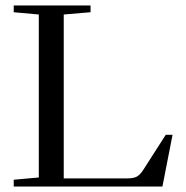

<svg xmlns="http://www.w3.org/2000/svg" viewBox="-20 -683 681 703"><path d="M30.3 0V-24.9L122.1 -33.2V-629.9L30.3 -638.2V-663.1H311.5V-638.2L213.4 -629.9V-29.8H445.3Q468.8 -29.8 481 -36.4Q493.2 -43 504.9 -61.5L586.9 -189.5H611.8L574.7 0Z"/></svg>

Font: Elstob
Style: Regular
Weight: 400
Designer: Peter S. Baker
Version: Version 1.015